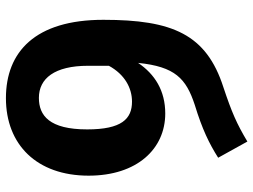

<svg xmlns="http://www.w3.org/2000/svg" viewBox="-126 -732 875 664"><g transform="rotate(90 312.0 -400.5)"><path d="M373 -534C294 -534 237 -498 198 -440C211 -568 252 -606 343 -636C428 -662 477 -686 526 -717L470 -818C408 -781 369 -764 282 -735C99 -676 49 -559 49 -320C49 -84 160 17 320 17C481 17 588 -90 588 -269C588 -437 495 -534 373 -534ZM319 -97C252 -97 208 -151 208 -267V-339C238 -394 285 -419 332 -419C392 -419 428 -383 428 -264C428 -133 380 -97 319 -97Z"/></g></svg>

Font: Glow Sans TC Normal
Style: Bold
Weight: 700
Designer: Ryoko NISHIZUKA (kana, bopomofo & ideographs); Paul D. Hunt (Latin, Greek & Cyrillic); Sandoll Communications, Soo-young
Version: Version 0.93